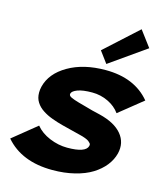

<svg xmlns="http://www.w3.org/2000/svg" viewBox="-164 -1309 1248 1443"><g transform="rotate(15 460.5 -588.0)"><path d="M825.2 -237.8Q812 -186.5 776.9 -142.1Q741.7 -97.7 686.8 -63.5Q631.8 -29.3 553 -9.8Q474.1 9.8 380.9 9.8Q140.6 9.8 14.2 -137.2L199.2 -287.1Q239.3 -237.8 307.4 -209.5Q375.5 -181.2 444.8 -181.2Q588.4 -181.2 603 -236.8Q603 -241.2 603.8 -246.3Q604.5 -251.5 599.1 -258.1Q593.8 -264.6 585 -271.5Q576.2 -278.3 556.6 -285.9Q537.1 -293.5 509.8 -299.8Q501.5 -301.8 439.9 -317.4Q378.4 -333 370.1 -335Q346.2 -341.3 326.4 -347.4Q306.6 -353.5 284.2 -361.8Q261.7 -370.1 243.9 -378.9Q226.1 -387.7 208.3 -399.4Q190.4 -411.1 177.5 -424.1Q164.6 -437 154.3 -453.1Q144 -469.2 139.2 -487.3Q134.3 -505.4 134.3 -527.6Q134.3 -549.8 140.1 -574.2Q167 -682.6 285.4 -751.2Q403.8 -819.8 575.2 -819.8Q801.8 -819.8 920.9 -675.8L736.8 -527.8Q703.6 -574.7 645.3 -602.8Q586.9 -630.9 521 -630.9Q447.8 -630.9 407.7 -615.7Q367.7 -600.6 362.8 -580.1Q360.4 -568.8 369.1 -560.8Q377.9 -552.7 406.7 -542.7Q435.5 -532.7 495.1 -517.1Q553.7 -499.5 616.2 -485.8Q737.8 -456.1 792.2 -390.6Q846.7 -325.2 825.2 -237.8ZM755.9 -1186 848.1 -1063 566.9 -865.2 501 -954.1Z"/></g></svg>

Font: Sinkin Sans 900 X Black Italic
Style: Regular
Weight: 950
Italic angle: -112°
Designer: Keith Bates
Foundry: K-Type
Version: Sinkin Sans (version 1.0)  by Keith Bates   •   © 2014   www